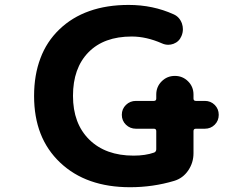

<svg xmlns="http://www.w3.org/2000/svg" viewBox="-20 -785 1040 795"><path d="M518.6 -9.8Q427.7 -9.8 355.5 -35.2Q283.2 -60.5 229 -111.8Q174.8 -163.1 147.9 -231.9Q121.1 -300.8 121.1 -387.7Q121.1 -474.6 147.5 -543.9Q172.9 -612.3 225.6 -663.1Q278.3 -713.9 350.6 -739.3Q421.9 -764.6 512.7 -764.6Q613.3 -764.6 699.2 -725.6Q723.6 -714.8 733.4 -687.5Q737.3 -675.8 737.3 -664.1Q737.3 -649.4 731.4 -635.7Q721.7 -612.3 698.2 -603.5Q687.5 -599.6 676.8 -599.6Q663.1 -599.6 650.4 -605.5Q585.9 -633.8 525.4 -633.8Q410.2 -633.8 346.2 -568.4Q282.2 -502.9 282.2 -388.2Q282.2 -273.4 349.6 -207Q417 -140.6 533.2 -140.6Q582 -140.6 618.2 -153.3Q627 -157.2 627 -167V-242.2Q627 -252 617.2 -252H543Q518.6 -252 501.5 -268.6Q484.4 -285.2 484.4 -309.6Q484.4 -334 501.5 -350.6Q518.6 -367.2 543 -367.2H617.2Q627 -367.2 627 -377V-393.6Q627 -425.8 649.4 -448.2Q671.9 -470.7 704.1 -470.7Q736.3 -470.7 758.8 -448.2Q781.2 -425.8 781.2 -393.6V-377Q781.2 -367.2 791 -367.2H828.1Q852.5 -367.2 869.1 -350.6Q885.7 -334 885.7 -309.6Q885.7 -285.2 869.1 -268.6Q852.5 -252 828.1 -252H791Q781.2 -252 781.2 -242.2V-150.4Q781.2 -111.3 759.3 -79.1Q737.3 -46.9 701.2 -36.1Q613.3 -9.8 518.6 -9.8Z"/></svg>

Font: Rounded-X Mgen+ 2m bold
Style: Bold
Weight: 700
Designer: [Source Han Sans]
Ryoko NISHIZUKA  (kana & ideographs); Paul D. Hunt (Latin, Greek & Cyrillic); Wenlong ZHANG  (bopomofo
Version: Version 1.059.20150602